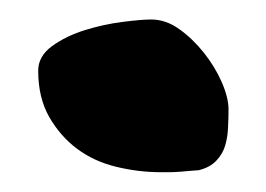

<svg xmlns="http://www.w3.org/2000/svg" viewBox="-20 -172 269 194"><path d="M18.6 -100.6Q18.6 -115.2 32.7 -125.5Q46.9 -135.7 65.9 -141.6Q85 -147.5 104 -149.9Q123 -152.3 132.8 -152.3Q147.5 -152.3 161.1 -142.6Q174.8 -132.8 186 -118.7Q197.3 -104.5 204.1 -88.9Q210.9 -73.2 210.9 -61.5Q210.9 -52.7 210.4 -43Q210 -33.2 207.5 -24.9Q205.1 -16.6 198.7 -9.8Q192.4 -2.9 180.7 0Q179.7 0 173.8 0.5Q168 1 162.1 1.5Q156.2 2 150.9 2Q145.5 2 142.6 2Q120.1 2 97.7 -3.4Q75.2 -8.8 58.1 -21.5Q41 -34.2 29.8 -53.7Q18.6 -73.2 18.6 -100.6Z"/></svg>

Font: Swanky and Moo Moo Cyrillic
Style: Regular
Weight: 400
Designer: Kimberly Geswein; Denis Ignatov
Foundry: Kimberly Geswein; Denis Ignatov
Version: Version 1.003 June 27, 2018